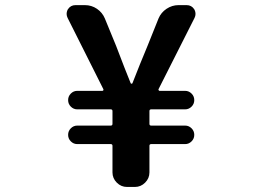

<svg xmlns="http://www.w3.org/2000/svg" viewBox="-20 -741 1040 761"><path d="M483.4 0Q460 0 442.9 -17.1Q425.8 -34.2 425.8 -57.6V-163.1Q425.8 -169.9 418.9 -169.9H286.1Q271.5 -169.9 260.7 -180.7Q250 -191.4 250 -206.5Q250 -221.7 260.7 -232.4Q271.5 -243.2 286.1 -243.2H418.9Q425.8 -243.2 425.8 -250V-300.8Q425.8 -307.6 418.9 -307.6H286.1Q271.5 -307.6 260.7 -318.4Q250 -329.1 250 -344.2Q250 -359.4 260.7 -370.1Q271.5 -380.9 286.1 -380.9H385.7Q388.7 -380.9 389.6 -383.3Q390.6 -385.7 389.6 -387.7L248 -669.9Q244.1 -677.7 244.1 -685.5Q244.1 -695.3 249 -704.1Q259.8 -720.7 279.3 -720.7H316.4Q342.8 -720.7 364.3 -706.1Q385.7 -691.4 395.5 -668L440.4 -558.6Q477.5 -460.9 498 -411.1Q499 -409.2 501.5 -409.2Q503.9 -409.2 504.9 -411.1Q534.2 -486.3 564.5 -558.6L608.4 -668Q618.2 -691.4 640.1 -706.1Q662.1 -720.7 687.5 -720.7H719.7Q739.3 -720.7 750 -704.1Q754.9 -695.3 754.9 -685.5Q754.9 -677.7 751 -669.9L608.4 -387.7Q607.4 -385.7 608.9 -383.3Q610.4 -380.9 612.3 -380.9H713.9Q728.5 -380.9 739.3 -370.1Q750 -359.4 750 -344.2Q750 -329.1 739.3 -318.4Q728.5 -307.6 713.9 -307.6H579.1Q572.3 -307.6 572.3 -300.8V-250Q572.3 -243.2 579.1 -243.2H713.9Q728.5 -243.2 739.3 -232.4Q750 -221.7 750 -206.5Q750 -191.4 739.3 -180.7Q728.5 -169.9 713.9 -169.9H579.1Q572.3 -169.9 572.3 -163.1V-57.6Q572.3 -34.2 555.2 -17.1Q538.1 0 514.6 0Z"/></svg>

Font: Gen Jyuu Gothic Monospace Bold
Style: Bold
Weight: 700
Designer: [Source Han Sans]
Ryoko NISHIZUKA  (kana & ideographs); Paul D. Hunt (Latin, Greek & Cyrillic); Wenlong ZHANG  (bopomofo
Version: Version 1.002.20150607